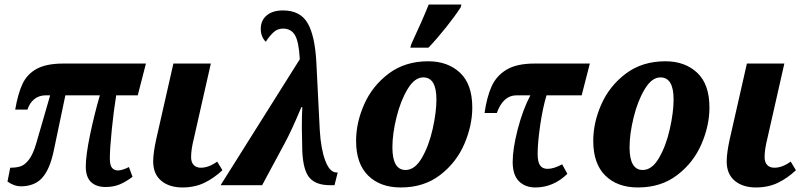

<svg xmlns="http://www.w3.org/2000/svg" viewBox="-20 -816 3538 846"><path d="M358 -82Q358 -131 376.5 -220.5Q395 -310 420 -396H268L216 -148Q199 -69 165.5 -32Q132 5 71 5Q43 5 13 -16L25 -77Q52 -77 70.5 -83Q89 -89 107 -112Q125 -135 139 -182L201 -396H182Q152 -396 131 -379Q110 -362 101 -333H47Q59 -403 79 -446Q99 -489 141.5 -512.5Q184 -536 260 -536H623L587 -396H492Q481 -329 472.5 -244.5Q464 -160 464 -118Q464 -88 473.5 -76.5Q483 -65 500 -65Q510 -65 523.5 -69.5Q537 -74 548 -80L564 -37Q535 -15 507.5 -3.5Q480 8 445 8Q404 8 381 -14Q358 -36 358 -82Z M655 -105Q655 -141 668 -201L744 -536H909L834 -205Q822 -157 822 -124Q822 -101 833.5 -89Q845 -77 865 -77Q900 -77 937 -104L960 -66Q923 -31 880.5 -10.5Q838 10 784 10Q726 10 690.5 -19.5Q655 -49 655 -105Z M1301 -555Q1297 -631 1280 -660.5Q1263 -690 1227 -690Q1203 -690 1185.5 -674Q1168 -658 1151 -632Q1129 -654 1129 -689Q1129 -726 1155 -748Q1181 -770 1227 -770Q1303 -770 1335.5 -714Q1368 -658 1374 -540L1389 -242Q1394 -159 1413.5 -107.5Q1433 -56 1463 -56H1468L1454 0H1434Q1373 0 1344.5 -32Q1316 -64 1312 -149Q1310 -219 1310 -252Q1310 -306 1312 -344H1308Q1264 -239 1234 -184L1135 0H952Z M1549 -195Q1549 -276 1585 -357Q1621 -438 1693 -492Q1765 -546 1867 -546Q1953 -546 2007 -495.5Q2061 -445 2061 -342Q2061 -263 2026 -181.5Q1991 -100 1919.5 -45Q1848 10 1746 10Q1655 10 1602 -42.5Q1549 -95 1549 -195ZM1903 -378Q1903 -475 1845 -475Q1807 -475 1776 -423.5Q1745 -372 1727 -299Q1709 -226 1709 -167Q1709 -67 1767 -67Q1808 -67 1839 -120.5Q1870 -174 1886.5 -248Q1903 -322 1903 -378ZM1792 -621Q1841 -726 1869 -796H2013L2010 -784Q1985 -745 1945.5 -695.5Q1906 -646 1868 -606H1788Z M2239 -103Q2239 -161 2261.5 -247.5Q2284 -334 2317 -396H2256Q2197 -396 2169 -318H2115Q2125 -388 2146 -435Q2167 -482 2212 -509Q2257 -536 2335 -536H2579L2543 -396H2388Q2371 -339 2360 -263Q2349 -187 2349 -138Q2349 -103 2359.5 -87.5Q2370 -72 2393 -72Q2420 -72 2457 -92L2480 -50Q2418 10 2339 10Q2294 10 2266.5 -17.5Q2239 -45 2239 -103Z M2594 -195Q2594 -276 2630 -357Q2666 -438 2738 -492Q2810 -546 2912 -546Q2998 -546 3052 -495.5Q3106 -445 3106 -342Q3106 -263 3071 -181.5Q3036 -100 2964.5 -45Q2893 10 2791 10Q2700 10 2647 -42.5Q2594 -95 2594 -195ZM2948 -378Q2948 -475 2890 -475Q2852 -475 2821 -423.5Q2790 -372 2772 -299Q2754 -226 2754 -167Q2754 -67 2812 -67Q2853 -67 2884 -120.5Q2915 -174 2931.5 -248Q2948 -322 2948 -378Z M3182 -105Q3182 -141 3195 -201L3271 -536H3436L3361 -205Q3349 -157 3349 -124Q3349 -101 3360.5 -89Q3372 -77 3392 -77Q3427 -77 3464 -104L3487 -66Q3450 -31 3407.5 -10.5Q3365 10 3311 10Q3253 10 3217.5 -19.5Q3182 -49 3182 -105Z"/></svg>

Font: Noto Serif NarrowExtraBold
Style: Italic
Weight: 800
Width: 4
Italic angle: -12°
Designer: Monotype Design Team
Foundry: Monotype Imaging Inc.
Version: Version 1.001